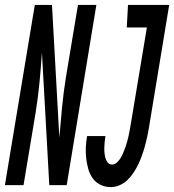

<svg xmlns="http://www.w3.org/2000/svg" viewBox="-61 -755 710 783"><path d="M391 8Q368 8 348.5 -1.5Q329 -11 317 -28Q305 -45 299 -66Q293 -87 290.5 -109.5Q288 -132 289 -154.5Q290 -177 294 -200H369Q367 -189 366 -177.5Q365 -166 364.5 -155Q364 -144 365 -133Q366 -122 368.5 -112Q371 -102 377.5 -93Q384 -84 396 -84Q407 -84 416.5 -93Q426 -102 432 -112.5Q438 -123 442.5 -134Q447 -145 451 -156.5Q455 -168 458 -179Q461 -190 463.5 -201.5Q466 -213 468 -224.5Q470 -236 472 -247L538 -643H456L461 -735H629L546 -232Q543 -214 539 -195.5Q535 -177 530 -159Q525 -141 518.5 -122.5Q512 -104 504 -87Q496 -70 485 -53Q474 -36 460 -22Q446 -8 427.5 0Q409 8 391 8ZM-41 0 81 -735H151L181 -194Q186 -255 192 -317Q198 -379 208 -441L257 -735H332L211 0H140L110 -541Q106 -480 100 -418Q94 -356 84 -294L35 0Z"/></svg>

Font: Iosevka SS04 Semibold Extended
Style: Italic
Weight: 600
Width: 7
Italic angle: -9°
Monospace: yes
Designer: Belleve Invis
Foundry: Belleve Invis
Version: Version 19.0.0; ttfautohint (v1.8.4)